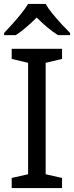

<svg xmlns="http://www.w3.org/2000/svg" viewBox="-20 -964 379 984"><path d="M298 0H40V-52L124 -71V-642L40 -662V-714H298V-662L214 -642V-71L298 -52ZM214 -944Q226 -922 248.5 -894.5Q271 -867 295.5 -840.5Q320 -814 339 -795V-784H277Q251 -800 223 -823.5Q195 -847 168 -874Q141 -847 114 -824Q87 -801 61 -784H1V-795Q20 -815 43.5 -841Q67 -867 89 -894.5Q111 -922 124 -944Z"/></svg>

Font: Noto Sans Chorasmian
Style: Regular
Weight: 400
Designer: Federico Parra Barrios
Foundry: Google LLC
Version: Version 1.004; ttfautohint (v1.8.4.7-5d5b)